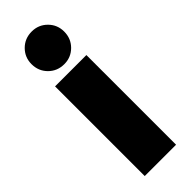

<svg xmlns="http://www.w3.org/2000/svg" viewBox="-259 -798 819 819"><g transform="rotate(-45 150.5 -388.5)"><path d="M151 -580Q109 -580 80.5 -608.5Q52 -637 52 -679Q52 -720 80.5 -748.5Q109 -777 151 -777Q192 -777 220.5 -748.5Q249 -720 249 -679Q249 -637 220.5 -608.5Q192 -580 151 -580ZM56 -541H245V0H56Z"/></g></svg>

Font: Afrihost Sans Black
Style: Regular
Weight: 900
Foundry: https://www.afrihost.com
Version: Version 1.000